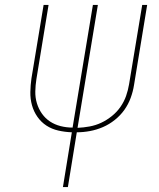

<svg xmlns="http://www.w3.org/2000/svg" viewBox="-20 -755 640 775"><path d="M234 0 270 -221Q242 -222 215.5 -228Q189 -234 167.5 -248Q146 -262 131 -283.5Q116 -305 109 -330.5Q102 -356 102.5 -383.5Q103 -411 107 -439L156 -735H176L127 -436Q123 -411 122.5 -386Q122 -361 129 -338Q136 -315 149.5 -296Q163 -277 182 -264.5Q201 -252 224.5 -246Q248 -240 273 -240L355 -735H375L293 -239Q317 -240 341.5 -244.5Q366 -249 388.5 -259.5Q411 -270 431.5 -286.5Q452 -303 466.5 -324Q481 -345 489 -368Q497 -391 501 -415L554 -735H574L521 -412Q517 -386 507.5 -360Q498 -334 482 -311.5Q466 -289 443.5 -271Q421 -253 395.5 -242Q370 -231 343 -226Q316 -221 290 -221L254 0Z"/></svg>

Font: Iosevka Thin Extended
Style: Italic
Weight: 100
Width: 7
Italic angle: -9°
Monospace: yes
Designer: Belleve Invis
Foundry: Belleve Invis
Version: Version 32.5.0; ttfautohint (v1.8.4)